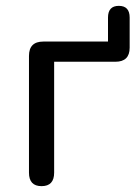

<svg xmlns="http://www.w3.org/2000/svg" viewBox="-20 -629 477 656"><path d="M122 7Q79 7 79 -39V-438Q79 -487 128 -487H349V-569Q349 -609 386 -609Q423 -609 423 -569V-466Q423 -418 374 -418H165V-39Q165 7 122 7Z"/></svg>

Font: Chiron GoRound TC N
Style: Regular
Weight: 350
Designer: Ryoko NISHIZUKA 西塚涼子 (kana, bopomofo & ideographs); Paul D. Hunt (Latin, Greek & Cyrillic); Sandoll Communications 산돌커뮤니
Foundry: Adobe
Version: Version 1.000;hotconv 1.1.1;makeotfexe 2.6.0